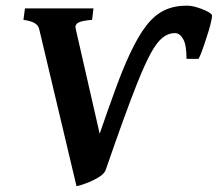

<svg xmlns="http://www.w3.org/2000/svg" viewBox="-20 -645 771 680"><path d="M248 -543.5 333 -171.4Q364.3 -262.2 389.9 -332Q415.5 -401.9 439 -452.1Q468.8 -516.6 498.3 -554.4Q527.8 -592.3 562.3 -608.6Q596.7 -625 641.1 -625Q657.2 -625 675.5 -619.6Q693.8 -614.3 709 -607.2Q724.1 -600.1 729.5 -593.8Q732.4 -590.8 729 -574.2Q725.6 -557.6 718.8 -534.9Q711.9 -512.2 704.3 -490Q696.8 -467.8 690.7 -452.6Q684.6 -437.5 682.6 -436.5H640.6Q640.6 -485.8 628.7 -506.8Q616.7 -527.8 599.1 -527.8Q575.7 -527.8 555.2 -511.2Q534.7 -494.6 513.4 -455.3Q492.2 -416 465.3 -348.6Q422.9 -242.2 354.5 -43.5Q349.6 -29.3 328.4 -16.6Q307.1 -3.9 284.2 4.4Q261.2 12.7 251 14.6L118.7 -542.5Q115.7 -555.2 103 -563Q90.3 -570.8 63 -574.7L68.4 -615.2H311L306.2 -574.7Q269.5 -571.8 257.1 -564.7Q244.6 -557.6 248 -543.5Z"/></svg>

Font: Gentium Book Plus
Style: Bold Italic
Weight: 700
Italic angle: -8°
Designer: Victor Gaultney, Annie Olsen, Iska Routamaa, Becca Hirsbrunner
Foundry: SIL International
Version: Version 6.101